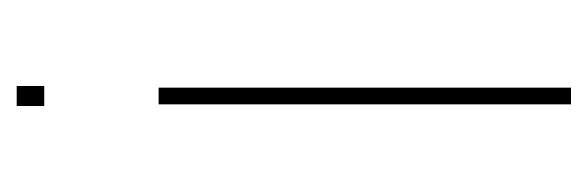

<svg xmlns="http://www.w3.org/2000/svg" viewBox="-257 -447 704 230"><g transform="rotate(-90 95.0 -332.0)"><path d="M107 -631H83V-664H107ZM105 0H85V-494H105Z"/></g></svg>

Font: Blinker Thin
Style: Regular
Weight: 100
Designer: Juergen Huber
Foundry: supertype
Version: Version 1.017;hotconv 1.0.117;makeotfexe 2.5.65602